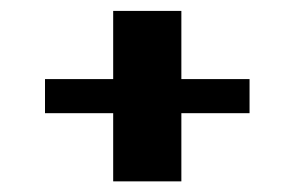

<svg xmlns="http://www.w3.org/2000/svg" viewBox="-20 -395 540 352"><path d="M187.5 -375H312.5V-250H437.5V-187.5H312.5V-62.5H187.5V-187.5H62.5V-250H187.5Z"/></svg>

Font: Half Eighties
Style: Regular
Weight: 400
Monospace: yes
Designer: Jayvee Enaguas (HarvettFox96)
Version: 20191127.01dev02